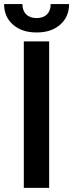

<svg xmlns="http://www.w3.org/2000/svg" viewBox="-36 -912 355 932"><path d="M210 -892.1C210 -849.1 184.6 -824.2 141.6 -824.2C98.6 -824.2 72.8 -849.1 72.8 -892.1H-16.1C-16.1 -851.1 -2 -817.9 26.9 -792.5C55.7 -767.1 93.8 -754.4 141.6 -754.4C189.5 -754.4 227.5 -767.1 256.3 -792.5C285.2 -817.9 299.3 -851.1 299.3 -892.1ZM202.6 -710.9H79.6V0H202.6Z"/></svg>

Font: Roboto Medium
Style: Regular
Weight: 500
Designer: Google
Version: Version 2.137; 2017